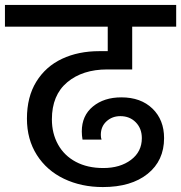

<svg xmlns="http://www.w3.org/2000/svg" viewBox="-44 -760 733 777"><path d="M390 -479Q290 -479 228 -427Q166 -375 166 -277Q166 -220 191 -175Q216 -130 263 -105Q310 -80 374 -80Q442 -80 486 -113Q530 -146 530 -201Q530 -240 505.5 -265Q481 -290 443 -290Q410 -290 387 -269Q364 -248 364 -214Q364 -203 367 -195H290Q287 -212 287 -228Q287 -292 332 -329Q377 -366 447 -366Q526 -366 573 -320.5Q620 -275 620 -201Q620 -110 553.5 -56.5Q487 -3 372 -3Q285 -3 215 -36.5Q145 -70 105 -133Q65 -196 65 -280Q65 -368 103 -429.5Q141 -491 207 -522Q273 -553 358 -553H392V-652H-24V-740H669V-652H491V-479Z"/></svg>

Font: Poppins Cyr Med
Style: Regular
Weight: 500
Designer: Ninad Kale (Devanagari), Jonny Pinhorn (Latin)
Foundry: Indian Type Foundry
Version: 4.004